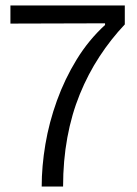

<svg xmlns="http://www.w3.org/2000/svg" viewBox="-20 -680 500 700"><path d="M132 0Q132 -74 145.5 -154Q159 -234 187.5 -313Q216 -392 259.5 -463Q303 -534 363 -589V-595L18 -594V-660H435V-591Q384 -537 342.5 -473.5Q301 -410 271 -336.5Q241 -263 225.5 -178.5Q210 -94 210 0Z"/></svg>

Font: Bricolage Grotesque 72pt Light
Style: Regular
Weight: 300
Designer: Mathieu Triay
Foundry: Atelier Triay
Version: Version 1.001;gftools[0.9.33.dev8+g029e19f]